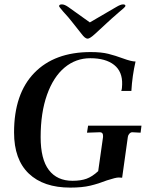

<svg xmlns="http://www.w3.org/2000/svg" viewBox="-20 -844 675 874"><path d="M44 -241Q44 -417 136 -512Q228 -607 393 -607Q441 -607 473 -599Q505 -591 540 -578Q578 -564 597 -564Q582 -499 578 -430H532Q536 -441 536 -459Q538 -518 499.5 -548.5Q461 -579 391 -579Q325 -579 274 -536.5Q223 -494 194 -412.5Q165 -331 165 -220Q165 -119 202.5 -70Q240 -21 310 -21Q348 -21 374 -30.5Q400 -40 427 -65L449 -220V-226Q449 -242 435 -242L376 -240L381 -272H624L620 -240L582 -242Q575 -242 569 -235.5Q563 -229 562 -221L536 -35Q527 -36 520 -36Q507 -36 467 -23Q429 -8 391.5 1Q354 10 300 10Q178 10 111 -54Q44 -118 44 -241ZM351 -690 313 -738Q294 -763 267 -792Q249 -813 249 -816Q249 -824 262 -824Q274 -824 291 -812L389 -742L509 -812Q529 -824 540 -824Q551 -824 551 -817Q551 -812 521 -788Q484 -756 465 -738L413 -690Q389 -668 379 -668Q367 -668 351 -690Z"/></svg>

Font: Unna Medium
Style: Italic
Weight: 500
Italic angle: -8.05°
Designer: Jorge de Buen Unna
Foundry: Omnibus-Type
Version: Version 2.008